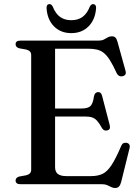

<svg xmlns="http://www.w3.org/2000/svg" viewBox="-20 -898 684 936"><path d="M205 -369H377.5Q408.5 -369 421 -381.2Q433.5 -393.5 438 -428Q440 -438 444.5 -443Q449 -448 457 -449Q472.5 -450.5 477.5 -431.5L515 -287.5Q517.5 -277 515 -271Q512.5 -265 504 -262.5Q496 -260 489 -262.8Q482 -265.5 477.5 -273Q464.5 -297 453.5 -309Q442.5 -321 429.2 -325.5Q416 -330 395 -330H205ZM56 -682.5Q56 -691 61.8 -695.5Q67.5 -700 79.5 -700H460.5Q476 -700 486.2 -705.2Q496.5 -710.5 505.2 -715.8Q514 -721 525 -721Q536.5 -721 542.8 -714.8Q549 -708.5 553 -693.5L592 -552.5Q595 -543 591.8 -536.2Q588.5 -529.5 579.5 -527Q570 -524 561.8 -527.8Q553.5 -531.5 548.5 -542Q531 -580.5 516.2 -604Q501.5 -627.5 486.2 -639.8Q471 -652 452.8 -656.2Q434.5 -660.5 410 -660.5H248.5V-83Q248.5 -61 261.8 -50.2Q275 -39.5 303 -39.5H424.5Q456.5 -39.5 479.5 -50.2Q502.5 -61 523.5 -92.8Q544.5 -124.5 571 -187Q575 -196.5 581.5 -199.8Q588 -203 596 -202Q606 -200.5 610.2 -193.5Q614.5 -186.5 611.5 -175.5L570.5 -10Q566.5 4.5 559.8 11.5Q553 18.5 540.5 18.5Q531 18.5 522 13.8Q513 9 502.5 4.5Q492 0 477 0H79.5Q67.5 0 61.8 -4.8Q56 -9.5 56 -17.5Q56 -32.5 74 -37.5L107.5 -43.5Q119.5 -46.5 125.8 -53Q132 -59.5 132 -70V-630Q132 -640.5 125.8 -647Q119.5 -653.5 107.5 -656.5L74 -662.5Q56 -667.5 56 -682.5ZM327.5 -799.5Q360 -799.5 382.2 -815.5Q404.5 -831.5 418 -866Q421.5 -872.5 425.5 -875.2Q429.5 -878 434 -878Q441 -878 445 -872.8Q449 -867.5 448.5 -858.5Q444.5 -802.5 411.8 -769.5Q379 -736.5 327.5 -736.5Q276 -736.5 243.2 -769.5Q210.5 -802.5 207 -858.5Q206.5 -867.5 210.2 -872.8Q214 -878 221 -878Q226 -878 229.8 -875.2Q233.5 -872.5 237 -866Q251 -831 273.2 -815.2Q295.5 -799.5 327.5 -799.5Z"/></svg>

Font: Fraunces 18pt
Style: Regular
Weight: 400
Version: Version 1.000;[b76b70a41]